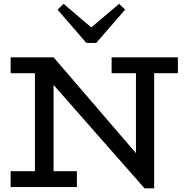

<svg xmlns="http://www.w3.org/2000/svg" viewBox="-20 -989 978 1015"><path d="M744 6.5 134.8 -686H263.2L698.7 -179.5V-669H794.9V6.5ZM36.2 0V-83.8H386.5V0ZM164.8 -15V-686H263.2V-15ZM36.2 -602.2V-686H263.2L261.6 -602.2ZM570.1 -602.2V-686H920.3V-602.2ZM609.8 -968.7 641.4 -937.9 488.7 -762.2H436.4L284.2 -937.9L316.2 -968.7L462.5 -844.1Z"/></svg>

Font: BioRhyme ExtraBold
Style: Regular
Weight: 800
Designer: Aoife Mooney
Foundry: Aoife Mooney Type
Version: Version 1.600;gftools[0.9.33]